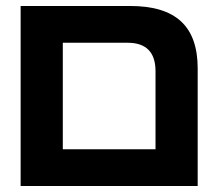

<svg xmlns="http://www.w3.org/2000/svg" viewBox="-20 -622 740 642"><path d="M49 0H641V-393C641 -535 567 -602 415 -602H49ZM190 -123V-479H407C467 -479 500 -449 500 -384V-123Z"/></svg>

Font: Noto Sans Hebrew Condensed
Style: Bold
Weight: 700
Width: 3
Designer: Monotype Design Team
Foundry: Monotype Imaging Inc.
Version: Version 2.004